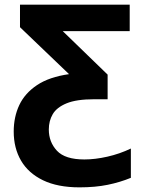

<svg xmlns="http://www.w3.org/2000/svg" viewBox="-20 -566 621 826"><path d="M322 240Q228 240 165 209.5Q102 179 70.5 125Q39 71 39 0Q39 -63 63 -114Q87 -165 139.5 -200Q192 -235 277 -247L66 -449V-546H538V-432H250L443 -245V-139H385Q309 -139 266.5 -121.5Q224 -104 207 -75Q190 -46 190 -9Q190 45 225 82.5Q260 120 343 120Q389 120 442 108Q495 96 543 73V199Q497 218 443.5 229Q390 240 322 240Z"/></svg>

Font: Noto IKEA Latin
Style: Bold
Weight: 700
Designer: Monotype Design Team
Foundry: Monotype Imaging Inc.
Version: Version 1.0